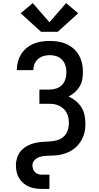

<svg xmlns="http://www.w3.org/2000/svg" viewBox="-20 -1008 640 1243"><path d="M246 -802 114 -922 192 -988 300 -864 408 -988 486 -922 354 -802ZM252 215Q231 215 209 212Q187 209 167.5 200.5Q148 192 131 177.5Q114 163 103 144.5Q92 126 87.5 104.5Q83 83 83 61Q83 37 91 12.5Q99 -12 115 -30.5Q131 -49 153 -61.5Q175 -74 199 -80.5Q223 -87 248 -89Q273 -91 297.5 -92Q322 -93 347 -99.5Q372 -106 390.5 -122Q409 -138 417.5 -162Q426 -186 426 -211Q426 -228 423 -244.5Q420 -261 412.5 -276Q405 -291 392.5 -303Q380 -315 365 -322.5Q350 -330 333.5 -333Q317 -336 300 -336H235V-428H300Q322 -428 344 -435Q366 -442 381.5 -458Q397 -474 403.5 -496Q410 -518 410 -541Q410 -563 403.5 -584Q397 -605 382 -621Q367 -637 346 -644Q325 -651 303 -651Q282 -651 262.5 -645.5Q243 -640 227.5 -627Q212 -614 204 -594.5Q196 -575 196 -555Q196 -555 196 -554.5Q196 -554 196 -554H89Q89 -555 89 -555.5Q89 -556 89 -557Q89 -583 96 -609Q103 -635 117.5 -658Q132 -681 153 -698Q174 -715 198.5 -725Q223 -735 249.5 -739Q276 -743 303 -743Q330 -743 358 -738.5Q386 -734 411 -722.5Q436 -711 457 -692.5Q478 -674 491.5 -649.5Q505 -625 511 -597.5Q517 -570 517 -543Q517 -518 512.5 -493.5Q508 -469 495.5 -448Q483 -427 464.5 -410.5Q446 -394 424 -383Q449 -372 470.5 -354.5Q492 -337 506.5 -314Q521 -291 527 -263.5Q533 -236 533 -209Q533 -193 531.5 -177.5Q530 -162 526 -147Q522 -132 516 -118Q510 -104 501.5 -91Q493 -78 482.5 -66.5Q472 -55 460 -45.5Q448 -36 434 -28.5Q420 -21 405.5 -16Q391 -11 376 -7.5Q361 -4 345.5 -2.5Q330 -1 314.5 -0.5Q299 0 283.5 0.5Q268 1 252.5 4Q237 7 223.5 13.5Q210 20 200 33Q190 46 190 61Q190 74 194 86Q198 98 206.5 106.5Q215 115 227.5 119Q240 123 252 123H300V215Z"/></svg>

Font: Iosevka Custom SmBdEx
Style: Regular
Weight: 600
Width: 7
Monospace: yes
Designer: Belleve Invis
Foundry: Belleve Invis
Version: Version 11.2.4; ttfautohint (v1.8.4)